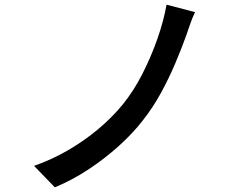

<svg xmlns="http://www.w3.org/2000/svg" viewBox="-20 -777 1040 823"><path d="M816 -725Q805 -702 795.5 -675Q786 -648 779 -627Q759 -571 731.5 -506Q704 -441 669.5 -378Q635 -315 593 -262Q550 -206 489.5 -151.5Q429 -97 359.5 -51Q290 -5 215 26L126 -66Q203 -93 272.5 -133.5Q342 -174 401.5 -224Q461 -274 506 -329Q553 -387 590 -459.5Q627 -532 654 -608.5Q681 -685 694 -757Z"/></svg>

Font: Noto Sans KR Medium
Style: Regular
Weight: 500
Designer: Ryoko NISHIZUKA  (kana, bopomofo & ideographs); Paul D. Hunt (Latin, Greek & Cyrillic); Sandoll Communications , Soo-you
Foundry: Adobe
Version: Version 2.004-H2;hotconv 1.0.118;makeotfexe 2.5.65603